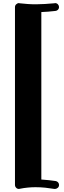

<svg xmlns="http://www.w3.org/2000/svg" viewBox="-20 -982 412 1245"><path d="M362.8 -936Q362.8 -926.3 356.2 -919.2Q349.6 -912.1 339.8 -911.1Q290.5 -905.3 248 -903.8V182.1Q273.9 183.6 296.9 186.3Q319.8 189 340.8 191.9Q350.6 193.4 356.7 200.7Q362.8 208 362.8 216.8Q362.8 229.5 354 236.3Q345.2 243.2 336.9 243.2H333Q304.2 238.3 273.7 235.1Q243.2 231.9 210 231.9Q185.1 231.9 159.7 234.4Q134.3 236.8 107.9 242.2Q106 243.2 103 243.2Q91.8 243.2 84.5 235.4Q77.1 227.5 77.1 216.8V-936Q77.1 -946.8 85.2 -954.3Q93.3 -961.9 103 -961.9Q105 -961.9 106 -960.9Q131.8 -958 158 -956.1Q184.1 -954.1 212.9 -954.1Q240.7 -954.1 270.8 -956.1Q300.8 -958 334 -960.9Q335 -961.9 336.9 -961.9Q348.1 -961.9 355.5 -953.9Q362.8 -945.8 362.8 -936Z"/></svg>

Font: Ribeye
Style: Regular
Weight: 400
Designer: Astigmatic (AOETI)
Foundry: Astigmatic (AOETI)
Version: Version 1.000